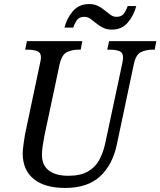

<svg xmlns="http://www.w3.org/2000/svg" viewBox="-20 -917 791 947"><path d="M301 10Q200 10 146 -34.5Q92 -79 92 -160Q92 -177 96 -205.5Q100 -234 103 -252L177 -603Q182 -622 182 -633Q182 -658 163 -665Q144 -672 116 -672H104L113 -714H386L378 -672H366Q336 -672 310.5 -660Q285 -648 274 -600L199 -247Q194 -220 190.5 -196.5Q187 -173 187 -153Q187 -102 221 -76Q255 -50 317 -50Q377 -50 413.5 -71Q450 -92 469.5 -128Q489 -164 499 -210L583 -604Q587 -621 587 -633Q587 -658 568.5 -665Q550 -672 521 -672H509L518 -714H751L743 -672H731Q701 -672 675.5 -660Q650 -648 640 -600L556 -203Q535 -104 473.5 -47Q412 10 301 10ZM532 -771Q506 -771 487.5 -780.5Q469 -790 454 -802.5Q439 -815 425.5 -824.5Q412 -834 397 -834Q370 -834 359 -817.5Q348 -801 341 -781H298Q310 -828 340 -862.5Q370 -897 420 -897Q445 -897 463.5 -887.5Q482 -878 497 -865.5Q512 -853 525.5 -843.5Q539 -834 554 -834Q580 -834 591.5 -850.5Q603 -867 610 -887H652Q640 -841 610.5 -806Q581 -771 532 -771Z"/></svg>

Font: Noto Serif SemiCondensed
Style: Italic
Weight: 400
Width: 4
Italic angle: -12°
Designer: Monotype Design Team
Foundry: Monotype Imaging Inc.
Version: Version 2.013